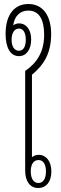

<svg xmlns="http://www.w3.org/2000/svg" viewBox="-20 -936 303 961"><path d="M122 -916C53 -916 8 -864 8 -766C8 -697 32 -655 75 -655C113 -655 136 -690 136 -738C136 -788 111 -819 76 -819C65 -819 54 -815 46 -809C53 -857 81 -883 122 -883C174 -883 201 -841 201 -762C201 -677 165 -621 106 -581V-82C106 -28 131 5 171 5C212 5 237 -27 237 -78C237 -129 211 -161 174 -161C161 -161 149 -157 140 -149V-562C196 -608 236 -666 236 -765C236 -859 194 -916 122 -916ZM75 -682C50 -682 38 -706 38 -737C38 -768 50 -793 75 -793C99 -793 109 -768 109 -737C109 -706 99 -682 75 -682ZM173 -135C196 -135 210 -114 210 -78C210 -41 196 -20 172 -20C149 -20 134 -41 134 -78C134 -115 149 -135 173 -135Z"/></svg>

Font: Noto Sans Thai Looped ExtraCondensed ExtraLight
Style: Regular
Weight: 200
Width: 2
Designer: Sasikarn Vongin, Ben Mitchell
Foundry: The Fontpad Ltd
Version: Version 1.001